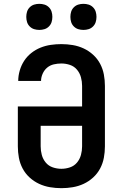

<svg xmlns="http://www.w3.org/2000/svg" viewBox="-20 -973 640 1001"><path d="M300 8Q270 8 240.5 3Q211 -2 184 -14.5Q157 -27 134.5 -47.5Q112 -68 98 -94.5Q84 -121 78.5 -150.5Q73 -180 73 -210V-418H408V-525Q408 -548 402 -570Q396 -592 381.5 -609.5Q367 -627 345 -634.5Q323 -642 300 -642Q280 -642 260.5 -637.5Q241 -633 226 -620.5Q211 -608 202.5 -589Q194 -570 194 -551H75Q75 -578 83 -605.5Q91 -633 106 -656Q121 -679 143 -696.5Q165 -714 191 -724.5Q217 -735 244.5 -739Q272 -743 300 -743Q330 -743 359.5 -738Q389 -733 416 -720.5Q443 -708 465.5 -687.5Q488 -667 502 -640.5Q516 -614 521.5 -584.5Q527 -555 527 -525V-210Q527 -180 521.5 -150.5Q516 -121 502 -94.5Q488 -68 465.5 -47.5Q443 -27 416 -14.5Q389 -2 359.5 3Q330 8 300 8ZM300 -93Q323 -93 345 -100.5Q367 -108 381.5 -125.5Q396 -143 402 -165Q408 -187 408 -210V-317H192V-210Q192 -187 198 -165Q204 -143 218.5 -125.5Q233 -108 255 -100.5Q277 -93 300 -93ZM415 -817Q401 -817 388 -821Q375 -825 365 -835Q355 -845 351 -858Q347 -871 347 -885Q347 -899 351 -912Q355 -925 365 -935Q375 -945 388 -949Q401 -953 415 -953Q429 -953 442 -949Q455 -945 465 -935Q475 -925 479 -912Q483 -899 483 -885Q483 -871 479 -858Q475 -845 465 -835Q455 -825 442 -821Q429 -817 415 -817ZM185 -817Q171 -817 158 -821Q145 -825 135 -835Q125 -845 121 -858Q117 -871 117 -885Q117 -899 121 -912Q125 -925 135 -935Q145 -945 158 -949Q171 -953 185 -953Q199 -953 212 -949Q225 -945 235 -935Q245 -925 249 -912Q253 -899 253 -885Q253 -871 249 -858Q245 -845 235 -835Q225 -825 212 -821Q199 -817 185 -817Z"/></svg>

Font: Iosevka Aile
Style: Bold
Weight: 700
Designer: Belleve Invis
Foundry: Belleve Invis
Version: Version 28.0.1; ttfautohint (v1.8.4)